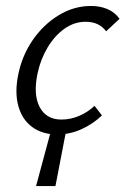

<svg xmlns="http://www.w3.org/2000/svg" viewBox="-20 -443 421 644"><path d="M101 181 154 -16H204L166 181ZM172 8Q122 8 88 -17Q54 -42 41.5 -87.5Q29 -133 41 -192Q54 -257 90 -309Q126 -361 177 -392Q228 -423 285 -423Q316 -423 340.5 -412.5Q365 -402 381 -380L336 -338Q324 -354 307 -362Q290 -370 267 -370Q229 -370 196 -346.5Q163 -323 139.5 -283.5Q116 -244 106 -197Q91 -126 113 -84Q135 -42 186 -42Q217 -42 246 -54.5Q275 -67 297 -88L322 -56Q292 -27 253 -9.5Q214 8 172 8Z"/></svg>

Font: Ysabeau
Style: Italic
Weight: 400
Italic angle: -12°
Designer: Christian Thalmann (Catharsis Fonts)
Version: Version 2.000;gftools[0.9.27.dev2+g8671c4b]